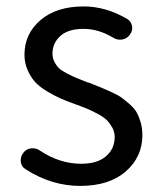

<svg xmlns="http://www.w3.org/2000/svg" viewBox="-20 -577 508 609"><path d="M234.4 12.7Q143.6 12.7 61.5 -40Q47.9 -47.9 45.9 -63.5Q45.9 -66.4 45.9 -69.3Q45.9 -82 53.7 -91.8Q62.5 -104.5 78.1 -106.4Q93.8 -108.4 106.4 -99.6Q168.9 -57.6 237.3 -57.6Q289.1 -57.6 316.4 -81.5Q343.8 -105.5 343.8 -142.6Q343.8 -159.2 335.9 -172.9Q328.1 -186.5 318.4 -196.3Q308.6 -206.1 289.1 -216.3Q269.5 -226.6 256.8 -231.9Q244.1 -237.3 219.7 -246.1Q192.4 -255.9 173.3 -264.2Q154.3 -272.5 130.4 -286.6Q106.4 -300.8 92.3 -315.9Q78.1 -331.1 67.9 -354Q57.6 -377 57.6 -403.3Q57.6 -469.7 108.4 -513.2Q159.2 -556.6 245.1 -556.6Q316.4 -556.6 383.8 -516.6Q396.5 -508.8 398.9 -493.7Q401.4 -478.5 391.6 -466.8Q382.8 -454.1 367.7 -451.7Q352.5 -449.2 339.8 -457Q293 -485.4 245.1 -485.4Q196.3 -485.4 171.4 -462.9Q146.5 -440.4 146.5 -407.2Q146.5 -392.6 152.8 -380.4Q159.2 -368.2 167.5 -360.4Q175.8 -352.5 192.9 -343.8Q210 -335 221.7 -330.1Q233.4 -325.2 255.9 -316.4Q262.7 -314.5 265.6 -313.5Q290 -303.7 300.8 -299.3Q311.5 -294.9 333 -285.2Q354.5 -275.4 365.2 -267.6Q376 -259.8 391.1 -246.6Q406.2 -233.4 413.6 -220.2Q420.9 -207 426.3 -188.5Q431.6 -169.9 431.6 -148.4Q431.6 -79.1 378.9 -33.2Q326.2 12.7 234.4 12.7Z"/></svg>

Font: Gen Jyuu Gothic Regular
Style: Regular
Weight: 400
Designer: [Source Han Sans]
Ryoko NISHIZUKA  (kana & ideographs); Paul D. Hunt (Latin, Greek & Cyrillic); Wenlong ZHANG  (bopomofo
Version: Version 1.002.20150607